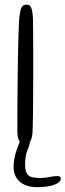

<svg xmlns="http://www.w3.org/2000/svg" viewBox="-20 -610 279 818"><path d="M84 4.5Q68 4.5 61 -11.5Q54 -27.5 54 -50.5Q54 -62 54 -91.5Q54 -121 54.2 -162.8Q54.5 -204.5 55 -252.5Q55.5 -300.5 56.2 -349.2Q57 -398 58.2 -442Q59.5 -486 61 -518.5Q64 -560.5 70.5 -575.5Q77 -590.5 94 -590.5Q109 -590.5 114.2 -574Q119.5 -557.5 120.5 -526.5Q121 -502.5 121.2 -464.8Q121.5 -427 121.5 -381.5Q121.5 -336 121.5 -289Q121.5 -242 121.2 -198.8Q121 -155.5 120.5 -122.2Q120 -89 119.5 -72Q119.5 -41.5 115.5 -25Q111.5 -8.5 104.2 -2Q97 4.5 84 4.5ZM138 187.5Q109 187.5 86.2 177.8Q63.5 168 50.8 148.8Q38 129.5 38 101.5Q38 76 45 49Q52 22 61 1.5Q68 -13 74.2 -20.8Q80.5 -28.5 92 -28.5Q100.5 -28.5 104.2 -24Q108 -19.5 108 -13Q108 4.5 97.5 28.2Q87 52 87 92Q87 117.5 95 129.8Q103 142 117.8 145.2Q132.5 148.5 152 148.5Q170 148.5 190.2 144.2Q210.5 140 223 140Q230.5 140 234.8 142.5Q239 145 239 151Q239 162 225.8 170.2Q212.5 178.5 189.5 183Q166.5 187.5 138 187.5Z"/></svg>

Font: Gluten ExtraLight
Style: Regular
Weight: 250
Designer: Tyler Finck
Foundry: Etcetera Type Company
Version: Version 1.300